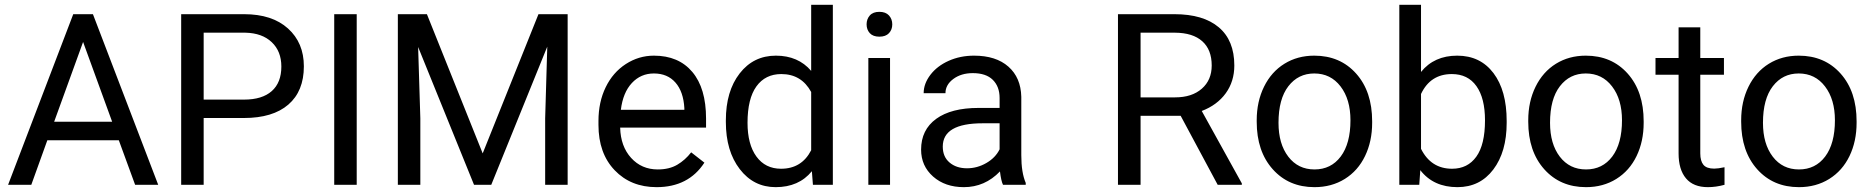

<svg xmlns="http://www.w3.org/2000/svg" viewBox="-20 -770 7801 800"><path d="M475.1 -185.5H177.2L110.4 0H13.7L285.2 -710.9H367.2L639.2 0H543ZM205.6 -262.7H447.3L326.2 -595.2Z M828.6 -278.3V0H734.9V-710.9H997.1Q1113.8 -710.9 1179.9 -651.4Q1246.1 -591.8 1246.1 -493.7Q1246.1 -390.1 1181.4 -334.2Q1116.7 -278.3 996.1 -278.3ZM828.6 -355H997.1Q1072.3 -355 1112.3 -390.4Q1152.3 -425.8 1152.3 -492.7Q1152.3 -556.2 1112.3 -594.2Q1072.3 -632.3 1002.4 -633.8H828.6Z M1466.3 0H1372.6V-710.9H1466.3Z M1758.8 -710.9 1991.2 -130.9 2223.6 -710.9H2345.2V0H2251.5V-276.9L2260.3 -575.7L2026.9 0H1955.1L1722.2 -574.2L1731.4 -276.9V0H1637.7V-710.9Z M2715.8 9.8Q2608.4 9.8 2541 -60.8Q2473.6 -131.3 2473.6 -249.5V-266.1Q2473.6 -344.7 2503.7 -406.5Q2533.7 -468.3 2587.6 -503.2Q2641.6 -538.1 2704.6 -538.1Q2807.6 -538.1 2864.7 -470.2Q2921.9 -402.3 2921.9 -275.9V-238.3H2564Q2565.9 -160.2 2609.6 -112.1Q2653.3 -64 2720.7 -64Q2768.6 -64 2801.8 -83.5Q2835 -103 2859.9 -135.3L2915 -92.3Q2848.6 9.8 2715.8 9.8ZM2704.6 -463.9Q2649.9 -463.9 2612.8 -424.1Q2575.7 -384.3 2566.9 -312.5H2831.5V-319.3Q2827.6 -388.2 2794.4 -426Q2761.2 -463.9 2704.6 -463.9Z M3004.4 -268.6Q3004.4 -390.1 3062 -464.1Q3119.6 -538.1 3212.9 -538.1Q3305.7 -538.1 3359.9 -474.6V-750H3450.2V0H3367.2L3362.8 -56.6Q3308.6 9.8 3211.9 9.8Q3120.1 9.8 3062.3 -65.4Q3004.4 -140.6 3004.4 -261.7ZM3094.7 -258.3Q3094.7 -168.5 3131.8 -117.7Q3168.9 -66.9 3234.4 -66.9Q3320.3 -66.9 3359.9 -144V-386.7Q3319.3 -461.4 3235.4 -461.4Q3168.9 -461.4 3131.8 -410.2Q3094.7 -358.9 3094.7 -258.3Z M3688.5 0H3598.1V-528.3H3688.5ZM3590.8 -668.5Q3590.8 -690.4 3604.2 -705.6Q3617.7 -720.7 3644 -720.7Q3670.4 -720.7 3684.1 -705.6Q3697.8 -690.4 3697.8 -668.5Q3697.8 -646.5 3684.1 -631.8Q3670.4 -617.2 3644 -617.2Q3617.7 -617.2 3604.2 -631.8Q3590.8 -646.5 3590.8 -668.5Z M4159.2 0Q4151.4 -15.6 4146.5 -55.7Q4083.5 9.8 3996.1 9.8Q3918 9.8 3867.9 -34.4Q3817.9 -78.6 3817.9 -146.5Q3817.9 -229 3880.6 -274.7Q3943.4 -320.3 4057.1 -320.3H4145V-361.8Q4145 -409.2 4116.7 -437.3Q4088.4 -465.3 4033.2 -465.3Q3984.9 -465.3 3952.1 -440.9Q3919.4 -416.5 3919.4 -381.8H3828.6Q3828.6 -421.4 3856.7 -458.3Q3884.8 -495.1 3932.9 -516.6Q3981 -538.1 4038.6 -538.1Q4129.9 -538.1 4181.6 -492.4Q4233.4 -446.8 4235.4 -366.7V-123.5Q4235.4 -50.8 4253.9 -7.8V0ZM4009.3 -68.8Q4051.8 -68.8 4089.8 -90.8Q4127.9 -112.8 4145 -147.9V-256.3H4074.2Q3908.2 -256.3 3908.2 -159.2Q3908.2 -116.7 3936.5 -92.8Q3964.8 -68.8 4009.3 -68.8Z M4899.4 -287.6H4732.4V0H4638.2V-710.9H4873.5Q4993.7 -710.9 5058.3 -656.2Q5123 -601.6 5123 -497.1Q5123 -430.7 5087.2 -381.3Q5051.3 -332 4987.3 -307.6L5154.3 -5.9V0H5053.7ZM4732.4 -364.3H4876.5Q4946.3 -364.3 4987.5 -400.4Q5028.8 -436.5 5028.8 -497.1Q5028.8 -563 4989.5 -598.1Q4950.2 -633.3 4876 -633.8H4732.4Z M5216.3 -269Q5216.3 -346.7 5246.8 -408.7Q5277.3 -470.7 5331.8 -504.4Q5386.2 -538.1 5456.1 -538.1Q5564 -538.1 5630.6 -463.4Q5697.3 -388.7 5697.3 -264.6V-258.3Q5697.3 -181.2 5667.7 -119.9Q5638.2 -58.6 5583.3 -24.4Q5528.3 9.8 5457 9.8Q5349.6 9.8 5283 -64.9Q5216.3 -139.6 5216.3 -262.7ZM5307.1 -258.3Q5307.1 -170.4 5347.9 -117.2Q5388.7 -64 5457 -64Q5525.9 -64 5566.4 -117.9Q5606.9 -171.9 5606.9 -269Q5606.9 -356 5565.7 -409.9Q5524.4 -463.9 5456.1 -463.9Q5389.2 -463.9 5348.1 -410.6Q5307.1 -357.4 5307.1 -258.3Z M6257.8 -258.3Q6257.8 -137.2 6202.1 -63.7Q6146.5 9.8 6052.7 9.8Q5952.6 9.8 5897.9 -61L5893.6 0H5810.5V-750H5900.9V-470.2Q5955.6 -538.1 6051.8 -538.1Q6147.9 -538.1 6202.9 -465.3Q6257.8 -392.6 6257.8 -266.1ZM6167.5 -268.6Q6167.5 -360.8 6131.8 -411.1Q6096.2 -461.4 6029.3 -461.4Q5939.9 -461.4 5900.9 -378.4V-149.9Q5942.4 -66.9 6030.3 -66.9Q6095.2 -66.9 6131.3 -117.2Q6167.5 -167.5 6167.5 -268.6Z M6347.7 -269Q6347.7 -346.7 6378.2 -408.7Q6408.7 -470.7 6463.1 -504.4Q6517.6 -538.1 6587.4 -538.1Q6695.3 -538.1 6762 -463.4Q6828.6 -388.7 6828.6 -264.6V-258.3Q6828.6 -181.2 6799.1 -119.9Q6769.5 -58.6 6714.6 -24.4Q6659.7 9.8 6588.4 9.8Q6481 9.8 6414.3 -64.9Q6347.7 -139.6 6347.7 -262.7ZM6438.5 -258.3Q6438.5 -170.4 6479.2 -117.2Q6520 -64 6588.4 -64Q6657.2 -64 6697.8 -117.9Q6738.3 -171.9 6738.3 -269Q6738.3 -356 6697 -409.9Q6655.8 -463.9 6587.4 -463.9Q6520.5 -463.9 6479.5 -410.6Q6438.5 -357.4 6438.5 -258.3Z M7064.5 -656.2V-528.3H7163.1V-458.5H7064.5V-130.9Q7064.5 -99.1 7077.6 -83.3Q7090.8 -67.4 7122.6 -67.4Q7138.2 -67.4 7165.5 -73.2V0Q7129.9 9.8 7096.2 9.8Q7035.6 9.8 7004.9 -26.9Q6974.1 -63.5 6974.1 -130.9V-458.5H6877.9V-528.3H6974.1V-656.2Z M7234.9 -269Q7234.9 -346.7 7265.4 -408.7Q7295.9 -470.7 7350.3 -504.4Q7404.8 -538.1 7474.6 -538.1Q7582.5 -538.1 7649.2 -463.4Q7715.8 -388.7 7715.8 -264.6V-258.3Q7715.8 -181.2 7686.3 -119.9Q7656.7 -58.6 7601.8 -24.4Q7546.9 9.8 7475.6 9.8Q7368.2 9.8 7301.5 -64.9Q7234.9 -139.6 7234.9 -262.7ZM7325.7 -258.3Q7325.7 -170.4 7366.5 -117.2Q7407.2 -64 7475.6 -64Q7544.4 -64 7585 -117.9Q7625.5 -171.9 7625.5 -269Q7625.5 -356 7584.2 -409.9Q7543 -463.9 7474.6 -463.9Q7407.7 -463.9 7366.7 -410.6Q7325.7 -357.4 7325.7 -258.3Z"/></svg>

Font: APIMedia Roboto
Style: Regular
Weight: 400
Designer: Google
Version: Version 2.137; 2017